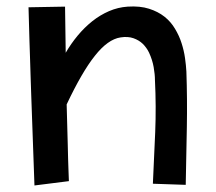

<svg xmlns="http://www.w3.org/2000/svg" viewBox="-20 -529 658 585"><path d="M189.9 22.9 85 36.1 75.2 -237.8Q74.2 -265.6 73.2 -297.6Q72.3 -329.6 71.3 -358.2Q70.3 -386.7 69.8 -403.3Q67.9 -472.2 66.9 -506.8L178.2 -508.8L180.2 -368.2Q196.3 -396 216.8 -420.7Q237.3 -445.3 261.2 -464.4Q285.2 -483.4 312.3 -495.1Q339.4 -506.8 369.1 -508.8Q406.7 -511.2 434.1 -502.4Q461.4 -493.7 481 -478.3Q500.5 -462.9 513.2 -441.4Q526.4 -419.4 533.2 -397.5Q540.5 -375 543.7 -352.3Q546.9 -329.6 547.9 -311Q550.8 -227.1 549.3 -142.1Q547.9 -57.1 545.9 34.2L445.8 30.8Q449.7 -47.9 452.9 -126.5Q456.1 -205.1 452.1 -285.2Q452.1 -302.2 448.2 -324.5Q444.3 -346.7 434.1 -368.7Q426.8 -383.8 415 -395.5Q403.3 -406.7 386.5 -412.6Q369.6 -418.5 347.2 -415Q308.6 -409.2 269 -358.9Q230 -310.1 183.1 -210.9L186.5 -85.9Q187 -62.5 187.5 -44.9Q188 -27.3 188.5 -15.1Q189.5 13.2 189.9 22.9Z"/></svg>

Font: Preahvihear
Style: Regular
Weight: 400
Designer: Danh Hong
Version: Version 8.002; ttfautohint (v1.8.3)